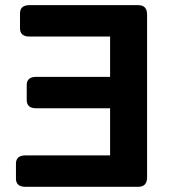

<svg xmlns="http://www.w3.org/2000/svg" viewBox="-20 -720 665 740"><path d="M41.5 -31.7V-89.4Q41.5 -121.1 78.1 -121.1H404.3V-302.7H119.6Q83 -302.7 83 -334.5V-392.1Q83 -423.8 119.6 -423.8H404.3V-579.1H93.8Q57.1 -579.1 57.1 -610.8V-668.5Q57.1 -700.2 93.8 -700.2H512.7Q546.9 -700.2 546.9 -663.6V-36.6Q546.9 0 512.7 0H78.1Q41.5 0 41.5 -31.7Z"/></svg>

Font: Istok Web
Style: Bold
Weight: 700
Designer: Andrey V. Panov
Foundry: Andrey V. Panov
Version: Version 1.0.2g